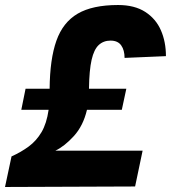

<svg xmlns="http://www.w3.org/2000/svg" viewBox="-42 -746 682 766"><path d="M-22 0 4 -122Q42 -139 72.5 -161.5Q103 -184 123.5 -218.5Q144 -253 152 -308H43L60 -392H156Q157 -510 183 -583.5Q209 -657 268 -691.5Q327 -726 429 -726Q495 -726 537.5 -698.5Q580 -671 600 -625Q620 -579 620 -522L455 -515Q455 -546 441.5 -565Q428 -584 399 -584Q371 -584 352 -566.5Q333 -549 323.5 -507.5Q314 -466 313 -392H462L444 -308H305Q290 -244 252.5 -203Q215 -162 179 -145H527L497 -2Z"/></svg>

Font: Geist Mono ExtraBold
Style: Italic
Weight: 800
Italic angle: -12°
Monospace: yes
Designer: Basement.studio, Andrés Briganti, Mateo Zaragoza
Foundry: Basement.studio, Vercel, Andrés Briganti, Guido Ferreyra, Mateo Zaragoza
Version: Version 1.500; ttfautohint (v1.8.4.7-5d5b)